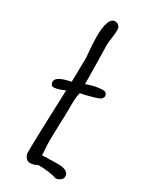

<svg xmlns="http://www.w3.org/2000/svg" viewBox="-178 -715 641 785"><g transform="rotate(30 143.0 -323.0)"><path d="M142 4Q126 14 107 14Q96 14 87.5 3.5Q79 -7 79 -19Q79 -82 88 -317Q55 -302 35 -302Q30 -302 26 -307.5Q22 -313 22 -321Q22 -346 90 -359L92 -466V-473Q86 -536 86 -567Q86 -662 121 -662Q131 -662 138.5 -654.5Q146 -647 146 -637Q146 -625 143 -599Q139 -576 139 -561L141 -465L142 -378Q184 -394 220 -394Q227 -394 232.5 -389Q238 -384 238 -376Q238 -368 229 -360Q221 -356 203 -350Q182 -344 165 -340L142 -335Q136 -316 136 -278V-266Q136 -222 134 -187L132 -107Q132 -90 135 -48Q135 -38 136 -38Q138 -38 145 -38.5Q152 -39 167 -39Q184 -40 208 -40Q261 -40 261 -10Q261 0 252.5 7Q244 14 231 16Q195 4 142 4Z"/></g></svg>

Font: Amatic SC
Style: Bold
Weight: 700
Designer: Multiple Designers
Foundry: Vernon Adams
Version: Version 2.505